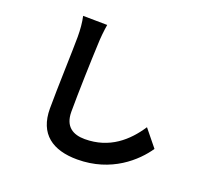

<svg xmlns="http://www.w3.org/2000/svg" viewBox="-141 -963 1282 1194"><g transform="rotate(20 500.0 -366.0)"><path d="M213 -792C222 -753 226 -705 226 -658C226 -573 216 -313 216 -180C216 -11 321 60 483 60C709 60 849 -72 913 -166L823 -277C752 -169 648 -75 484 -75C408 -75 348 -107 348 -207C348 -330 355 -552 360 -658C361 -698 366 -748 373 -790Z"/></g></svg>

Font: Genne Gothic Bold
Style: Regular
Weight: 700
Designer: Ryoko NISHIZUKA (kana & ideographs); Paul D. Hunt (Latin, Greek & Cyrillic); Wenlong ZHANG (bopomofo); Sandoll Communica
Foundry: Adobe Systems Incorporated
Version: Version 1.004;PS 1.004;hotconv 16.6.51;makeotf.lib2.5.65220